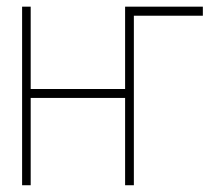

<svg xmlns="http://www.w3.org/2000/svg" viewBox="-20 -548 640 568"><path d="M70.8 -284.7H350.1V-528.3H580.1V-501.5H376V0H350.1V-258.3H70.8V0H45.4V-528.3H70.8Z"/></svg>

Font: Roboto Mono Thin
Style: Regular
Weight: 250
Designer: Google
Version: Version 2.000985; 2015; ttfautohint (v1.3)